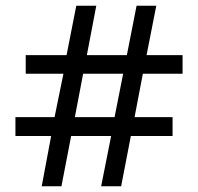

<svg xmlns="http://www.w3.org/2000/svg" viewBox="-20 -652 693 672"><path d="M159 -176H34V-242H171L202 -394H70V-459H213L247 -632H317L284 -459H424L458 -632H527L493 -459H619V-394H480L451 -242H584V-176H438L404 0H334L369 -176H229L195 0H126ZM381 -242 411 -394H271L242 -242Z"/></svg>

Font: usinhala85
Style: Book
Weight: 400
Designer: Jelle Bosma - Monotype Design Team
Foundry: Monotype Imaging Inc.
Version: Version 2.003